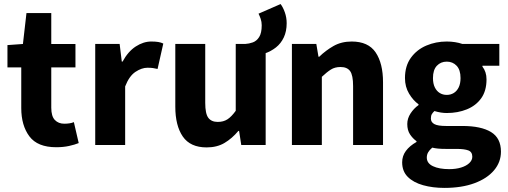

<svg xmlns="http://www.w3.org/2000/svg" viewBox="-20 -712 2495 943"><path d="M256.1 11.1Q164.4 11.1 124.4 -42.3Q84.4 -95.7 84.4 -181.4V-381H16.6V-490.5L92.6 -496L110 -647.8H231.8V-496H350.6V-381H231.8V-183.1Q231.8 -141.2 249.3 -122.8Q266.9 -104.4 295.7 -104.4Q308.2 -104.4 320.3 -106.1Q332.5 -107.8 342.8 -112.2L366.6 -9.3Q347.6 -1.4 319.4 4.8Q291.1 11.1 256.1 11.1Z M447.7 0V-496.1H567.6L578.2 -409.4H581.9Q609 -459.2 646.7 -483.7Q684.4 -508.1 722.8 -508.1Q743.9 -508.1 757.8 -505.7Q771.6 -503.3 782 -498.1L753.9 -373.3Q741.6 -376.3 731 -377.8Q720.4 -379.3 704 -379.3Q675.9 -379.3 645.3 -359Q614.6 -338.7 594.7 -287.5V0Z M1281.5 -449.8 1184.3 -496.1Q1203.1 -497.2 1221.7 -503.8Q1240.4 -510.5 1252.9 -530.1Q1265.4 -549.8 1265.4 -587.9Q1265.4 -604.7 1260.3 -619.5Q1255.2 -634.3 1249.7 -644.8L1358.1 -692.1Q1369.9 -676.8 1379 -651.3Q1388 -625.8 1388 -598.1Q1388 -558.1 1373.9 -528.3Q1359.8 -498.4 1335.5 -479.2Q1311.2 -460.1 1281.5 -449.8ZM994.9 12Q914.5 12 877.7 -41.6Q841 -95.1 841 -188.1V-496.1H988V-207Q988 -153.5 1003.1 -133.4Q1018.3 -113.2 1049.6 -113.2Q1077.3 -113.2 1097 -125.9Q1116.7 -138.5 1137.8 -167.8V-496.1H1284.8V0H1164.9L1154.3 -68.8H1150.6Q1119.6 -31.8 1082.6 -9.9Q1045.7 12 994.9 12Z M1413.7 0V-496.1H1533.6L1544.2 -433.3H1547.9Q1579.3 -463.9 1617.9 -486Q1656.6 -508.1 1707.3 -508.1Q1788.7 -508.1 1824.9 -454.6Q1861.2 -401 1861.2 -308V0H1714.2V-289.2Q1714.2 -342.8 1699.5 -362.9Q1684.9 -382.9 1652.5 -382.9Q1624.8 -382.9 1605.1 -370.4Q1585.4 -358 1560.7 -334.7V0Z M2162.8 210.9Q2105.1 210.9 2057.8 197.6Q2010.5 184.3 1982.8 156.8Q1955.2 129.3 1955.2 85.2Q1955.2 54 1973.5 29.2Q1991.8 4.4 2025.6 -14.7V-18.7Q2006.8 -32.2 1993.5 -52.4Q1980.3 -72.6 1980.3 -102.9Q1980.3 -130.2 1996.3 -154.7Q2012.3 -179.3 2035.6 -195.9V-199.9Q2009.5 -218.2 1989.2 -251.9Q1969 -285.6 1969 -328.6Q1969 -388.1 1998 -428.2Q2027 -468.2 2073.9 -488.2Q2120.8 -508.1 2174.2 -508.1Q2195 -508.1 2214.7 -505Q2234.4 -502 2251 -496.1H2432.4V-389H2349.4V-385Q2359.4 -372 2364.4 -356.6Q2369.5 -341.3 2369.5 -322Q2369.5 -265.8 2343.4 -229.3Q2317.3 -192.9 2272.8 -174.9Q2228.4 -156.9 2174.2 -156.9Q2160.6 -156.9 2145.6 -159.2Q2130.6 -161.5 2113.6 -166.6Q2105 -158.5 2100.7 -150.9Q2096.3 -143.3 2096.3 -129.7Q2096.3 -111.7 2113.4 -102.5Q2130.4 -93.3 2170.6 -93.3H2251Q2342.5 -93.3 2391.5 -63.6Q2440.4 -33.9 2440.4 32.8Q2440.4 84.3 2406.4 124.5Q2372.4 164.8 2310.2 187.8Q2247.9 210.9 2162.8 210.9ZM2174.2 -245.9Q2193.5 -245.9 2208.7 -255.3Q2223.9 -264.6 2232.9 -283Q2241.9 -301.4 2241.9 -328.6Q2241.9 -368.9 2222.7 -389.1Q2203.5 -409.3 2174.2 -409.3Q2144.9 -409.3 2125.7 -389.1Q2106.5 -368.9 2106.5 -328.6Q2106.5 -301.4 2115.5 -283Q2124.5 -264.6 2139.7 -255.3Q2154.8 -245.9 2174.2 -245.9ZM2186.2 118.7Q2219.3 118.7 2244.7 110.8Q2270.2 102.9 2284.9 89Q2299.7 75 2299.7 57.9Q2299.7 34 2280.1 26.7Q2260.4 19.4 2224 19.4H2172.6Q2147.1 19.4 2131.4 17.8Q2115.6 16.2 2103 13.1Q2089.3 24.7 2082.7 36.3Q2076.2 47.9 2076.2 61.7Q2076.2 90 2106.5 104.3Q2136.8 118.7 2186.2 118.7Z"/></svg>

Font: SourceSans3VF
Style: Regular
Weight: 200
Designer: Paul D. Hunt
Foundry: Adobe
Version: Version 3.052;hotconv 1.1.0;makeotfexe 2.6.0